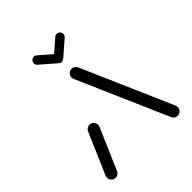

<svg xmlns="http://www.w3.org/2000/svg" viewBox="-193 -803 919 919"><g transform="rotate(-45 266.5 -343.5)"><path d="M56.3 0Q44.1 0 35.6 -8.7Q27 -17.4 27 -29.6Q27 -36.7 29.6 -41.9L120 -251.1Q123.7 -258.9 130.9 -263.7Q138.1 -268.5 147 -268.5Q159.3 -268.5 167.8 -259.8Q176.3 -251.1 176.3 -238.9Q176.3 -231.9 173.7 -226.7L83.3 -17.4Q79.6 -9.6 72.4 -4.8Q65.2 0 56.3 0ZM505.9 -29.6Q505.9 -17.4 497.2 -8.7Q488.5 0 476.3 0Q467.4 0 460.4 -4.6Q453.3 -9.3 449.6 -17L248.9 -476.7Q246.3 -483.3 246.3 -488.9Q246.3 -501.1 255 -509.8Q263.7 -518.5 275.9 -518.5Q284.8 -518.5 291.9 -513.9Q298.9 -509.3 302.6 -501.5L503.3 -41.9Q505.9 -35.6 505.9 -29.6ZM166.3 -664.4Q166.3 -673.7 173 -680.4Q179.6 -687 188.9 -687Q197.4 -687 203.7 -681.5L281.1 -614.4Q288.9 -607.4 288.9 -597.4Q288.9 -588.1 282.2 -581.5Q275.6 -574.8 266.3 -574.8Q257.8 -574.8 251.5 -580.4L174.1 -647.4Q166.3 -654.4 166.3 -664.4ZM343.7 -687Q353 -687 359.6 -680.4Q366.3 -673.7 366.3 -664.4Q366.3 -654.4 358.5 -647.4L281.5 -580.4L251.9 -614.4L328.9 -681.5Q335.2 -687 343.7 -687Z"/></g></svg>

Font: 26F Galaxy Sans Medium
Style: Regular
Weight: 500
Designer: C₂₉H₂₅N₃O₅
Version: Version 1.100